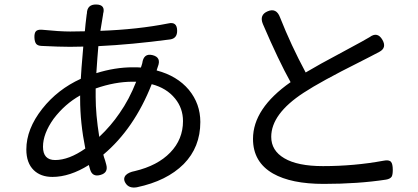

<svg xmlns="http://www.w3.org/2000/svg" viewBox="-20 -800 1855 853"><path d="M538 14Q525 -6 539 -22Q552 -35 579 -40Q680 -64 736.5 -122.5Q793 -181 793 -262Q793 -319 758 -362Q720 -409 654 -426Q576 -228 439 -113Q441 -104 447 -87Q450 -75 452 -69Q462 -33 427 -23Q390 -12 380 -48Q379 -53 376 -62Q375 -65 375 -67Q290 -14 213 -14Q161 -14 130 -44Q97 -76 97 -136Q97 -227 168 -317Q236 -403 339 -450Q341 -490 348 -569Q349 -585 350 -593Q329 -592 291 -592Q244 -592 164 -596Q147 -597 140.5 -605.5Q134 -614 133 -632Q132 -652 139 -660.5Q146 -669 165 -668Q245 -660 292 -660Q335 -660 357 -661Q358 -672 360 -693Q364 -723 365 -735Q365 -738 366 -740Q367 -781 408 -780Q450 -779 438 -738Q438 -737 438 -736Q433 -709 426 -663Q592 -669 728 -696Q767 -705 767 -663Q767 -630 737 -625Q564 -602 417 -595Q413 -551 408 -475Q491 -501 570 -501Q594 -501 606 -500L609 -509Q611 -515 612 -519Q618 -565 658 -555Q698 -545 681 -503Q680 -500 678 -494L677 -491L676 -487Q767 -463 819 -401Q870 -339 870 -258Q870 -146 796 -71Q721 4 588 32Q553 38 538 14ZM225 -89Q286 -89 359 -140Q336 -255 336 -360V-376Q268 -338 218 -272Q171 -206 171 -148Q171 -89 225 -89ZM421 -192Q473 -241 511 -297Q554 -358 585 -437H569Q491 -437 405 -407Q405 -388 405 -369Q405 -292 421 -192Z M1418 17Q1274 17 1193 -29Q1104 -80 1104 -183Q1104 -318 1271 -435Q1218 -530 1148 -693Q1131 -734 1169.5 -750Q1208 -766 1224 -723Q1273 -599 1338 -478Q1393 -511 1504 -570Q1566 -603 1587 -615Q1610 -628 1622 -635Q1657 -661 1679 -623Q1699 -588 1666 -570Q1659 -566 1645 -559Q1631 -552 1624 -548Q1611 -541 1577 -524Q1405 -438 1329 -388Q1185 -294 1185 -192Q1185 -131 1243 -97Q1302 -62 1415 -62Q1554 -62 1684 -86Q1708 -91 1717 -81Q1725 -72 1725 -45Q1725 -24 1720 -15Q1713 -5 1695 -2Q1571 17 1418 17Z"/></svg>

Font: GenSenRounded JP R
Style: Regular
Weight: 400
Version: Version 1.501;PS 1;hotconv 16.6.51;makeotf.lib2.5.65220